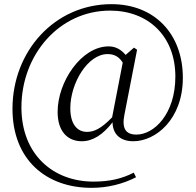

<svg xmlns="http://www.w3.org/2000/svg" viewBox="-20 -735 940 923"><path d="M621 -56C728 -56 859 -161 859 -361C859 -572 723 -715 516 -715C242 -715 40 -488 40 -212C40 33 202 168 420 168C497 168 570 150 634 117L623 95C566 124 508 138 429 138C237 138 83 9 83 -219C83 -472 265 -684 509 -684C692 -684 823 -562 823 -367C823 -186 720 -88 636 -88C584 -88 565 -118 578 -183L639 -496L624 -506L584 -471C560 -499 534 -512 502 -512C372 -512 257 -343 257 -197C257 -101 307 -56 373 -56C427 -56 475 -88 521 -147C522 -89 559 -56 621 -56ZM519 -171C465 -115 431 -101 398 -101C350 -101 318 -140 318 -214C318 -336 402 -475 497 -475C528 -475 551 -464 570 -434Z"/></svg>

Font: Noto Serif JP Light
Style: Regular
Weight: 300
Designer: Ryoko NISHIZUKA 西塚涼子 (kana & ideographs); Frank Grießhammer (Latin, Greek & Cyrillic); Wenlong ZHANG 张文龙 (bopomofo); San
Foundry: Adobe
Version: Version 2.001;hotconv 1.1.0;makeotfexe 2.6.0